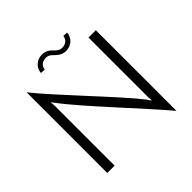

<svg xmlns="http://www.w3.org/2000/svg" viewBox="-222 -1037 1257 1257"><g transform="rotate(-45 406.5 -409.0)"><path d="M642 -714V-161L645 -128C638 -137 629 -148 626 -155C517 -296 217 -601 102 -747V0H170V-558L167 -590C174 -581 183 -569 187 -564C290 -425 594 -107 710 33V-714ZM403 -790C424 -769 447 -755 478 -755C517 -755 563 -783 566 -836L533 -838C528 -797 494 -788 474 -788C455 -788 442 -793 421 -816C400 -839 377 -851 346 -851C307 -851 261 -823 258 -770L291 -768C296 -809 330 -818 350 -818C369 -818 382 -813 403 -790Z"/></g></svg>

Font: Josefin Sans
Style: Regular
Weight: 400
Designer: Santiago Orozco
Foundry: Typemade
Version: 1.000